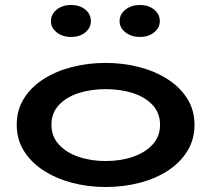

<svg xmlns="http://www.w3.org/2000/svg" viewBox="-20 -735 846 769"><path d="M403 14Q332 14 268 -3Q204 -20 154 -52.5Q104 -85 75.5 -131Q47 -177 47 -235Q47 -294 75.5 -340Q104 -386 154 -418Q204 -450 268 -466.5Q332 -483 403 -483Q473 -483 537 -466.5Q601 -450 651 -418Q701 -386 730 -340Q759 -294 759 -235Q759 -177 731 -131Q703 -85 654 -52.5Q605 -20 540 -3Q475 14 403 14ZM403 -90Q463 -90 512.5 -107Q562 -124 591.5 -156.5Q621 -189 621 -235Q621 -282 591.5 -314Q562 -346 512.5 -362Q463 -378 403 -378Q344 -378 294.5 -362Q245 -346 215.5 -314Q186 -282 186 -235Q186 -189 215.5 -156.5Q245 -124 294.5 -107Q344 -90 403 -90ZM540 -587Q506 -587 482.5 -605.5Q459 -624 459 -650Q459 -678 482.5 -696.5Q506 -715 540 -715Q575 -715 597.5 -696.5Q620 -678 620 -650Q620 -624 597.5 -605.5Q575 -587 540 -587ZM264 -587Q230 -587 207 -605.5Q184 -624 184 -650Q184 -678 207 -696.5Q230 -715 264 -715Q300 -715 322 -696.5Q344 -678 344 -650Q344 -624 322 -605.5Q300 -587 264 -587Z"/></svg>

Font: BioRhyme SemiExpanded
Style: Bold
Weight: 700
Width: 6
Designer: Aoife Mooney
Foundry: Aoife Mooney Type
Version: Version 1.600;gftools[0.9.33]